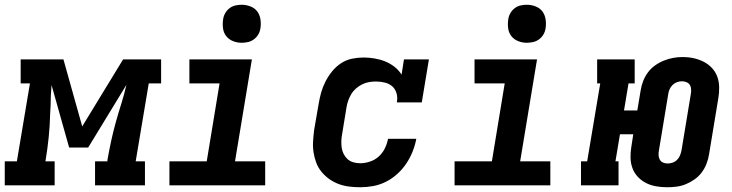

<svg xmlns="http://www.w3.org/2000/svg" viewBox="-61 -780 3081 808"><path d="M-41 0V-101H10L65 -429H26V-530H206L285 -248L457 -530H617V-429H565L510 -101H549V0H339V-101H391V-106Q398 -146 406.5 -185.5Q415 -225 426 -264.5Q437 -304 449.5 -343.5Q462 -383 471 -423L310 -159H230L156 -422Q154 -401 153 -379Q152 -357 152 -336L150 -300Q149 -252 144 -203Q139 -154 131 -106L130 -101H169V0Z M652 0V-101H809L863 -429H736V-530H999L928 -101H1055V0ZM956 -600Q937 -600 919.5 -607Q902 -614 891 -628Q880 -642 877.5 -661Q875 -680 878 -699Q880 -713 887 -725Q894 -737 905 -745.5Q916 -754 929.5 -757Q943 -760 956 -760Q975 -760 993 -753Q1011 -746 1021.5 -732Q1032 -718 1035 -699Q1038 -680 1035 -661Q1033 -647 1026 -635Q1019 -623 1007.5 -614.5Q996 -606 982.5 -603Q969 -600 956 -600Z M1455 8Q1431 8 1407.5 5Q1384 2 1363 -6Q1342 -14 1324 -27Q1306 -40 1292 -57Q1278 -74 1270 -95Q1262 -116 1258.5 -139Q1255 -162 1256.5 -185.5Q1258 -209 1261 -233L1280 -343Q1284 -367 1290.5 -390.5Q1297 -414 1308.5 -436.5Q1320 -459 1336.5 -479.5Q1353 -500 1374.5 -514Q1396 -528 1420.5 -533Q1445 -538 1469 -538Q1492 -538 1515.5 -534Q1539 -530 1560 -521.5Q1581 -513 1599 -499Q1617 -485 1629 -466L1639 -530H1744L1714 -349H1609Q1613 -368 1608 -386.5Q1603 -405 1590 -416.5Q1577 -428 1558.5 -432.5Q1540 -437 1521 -437Q1507 -437 1492 -434.5Q1477 -432 1463 -425Q1449 -418 1437 -407.5Q1425 -397 1417 -383.5Q1409 -370 1404 -355.5Q1399 -341 1397 -327L1379 -217Q1376 -202 1375.5 -187Q1375 -172 1377 -158Q1379 -144 1385.5 -131.5Q1392 -119 1402 -110Q1412 -101 1426 -97Q1440 -93 1455 -93Q1475 -93 1496 -100Q1517 -107 1533 -121.5Q1549 -136 1558.5 -155.5Q1568 -175 1572 -196H1691Q1686 -169 1675.5 -142.5Q1665 -116 1649 -92Q1633 -68 1611 -48Q1589 -28 1563 -15Q1537 -2 1509.5 3Q1482 8 1455 8Z M1852 0V-101H2009L2063 -429H1936V-530H2199L2128 -101H2255V0ZM2156 -600Q2137 -600 2119.5 -607Q2102 -614 2091 -628Q2080 -642 2077.5 -661Q2075 -680 2078 -699Q2080 -713 2087 -725Q2094 -737 2105 -745.5Q2116 -754 2129.5 -757Q2143 -760 2156 -760Q2175 -760 2193 -753Q2211 -746 2221.5 -732Q2232 -718 2235 -699Q2238 -680 2235 -661Q2233 -647 2226 -635Q2219 -623 2207.5 -614.5Q2196 -606 2182.5 -603Q2169 -600 2156 -600Z M2746 8Q2723 8 2700 4Q2677 0 2657.5 -10Q2638 -20 2623 -36Q2608 -52 2600.5 -72.5Q2593 -93 2592.5 -116.5Q2592 -140 2596 -163L2604 -215H2548L2529 -101H2542V0H2384V-101H2410L2465 -429H2452V-530H2610V-429H2584L2565 -315H2621L2635 -399Q2638 -419 2645.5 -438.5Q2653 -458 2665.5 -475Q2678 -492 2695.5 -504.5Q2713 -517 2733 -525Q2753 -533 2772.5 -536.5Q2792 -540 2813 -540Q2836 -540 2858.5 -535Q2881 -530 2900.5 -520Q2920 -510 2935 -494Q2950 -478 2957.5 -457.5Q2965 -437 2965.5 -413.5Q2966 -390 2962 -367L2923 -131Q2920 -111 2912.5 -91.5Q2905 -72 2892.5 -55Q2880 -38 2862.5 -25.5Q2845 -13 2825.5 -5Q2806 3 2786 5.5Q2766 8 2746 8ZM2748 -92Q2759 -92 2769.5 -95.5Q2780 -99 2788.5 -107.5Q2797 -116 2801 -126.5Q2805 -137 2807 -147L2846 -383Q2848 -393 2847.5 -403.5Q2847 -414 2842.5 -422Q2838 -430 2828.5 -434Q2819 -438 2809 -438Q2798 -438 2787.5 -434Q2777 -430 2769 -422Q2761 -414 2756.5 -403.5Q2752 -393 2751 -383L2712 -147Q2710 -137 2710.5 -127Q2711 -117 2715.5 -108.5Q2720 -100 2729 -96Q2738 -92 2748 -92Q2748 -92 2748 -92Q2748 -92 2748 -92Z"/></svg>

Font: Iosevka Slab Extended Oblique
Style: Bold
Weight: 700
Width: 7
Italic angle: -9°
Monospace: yes
Designer: Belleve Invis
Foundry: Belleve Invis
Version: Version 11.1.1; ttfautohint (v1.8.3)